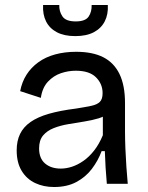

<svg xmlns="http://www.w3.org/2000/svg" viewBox="-20 -738 595 771"><path d="M197 13Q155 13 121 -3Q87 -19 67 -52Q47 -85 47 -134Q47 -172 60.5 -200Q74 -228 102.5 -248Q131 -268 176 -281Q221 -294 285 -302Q323 -308 346.5 -313Q370 -318 381 -329Q392 -340 392 -364Q392 -401 365.5 -427.5Q339 -454 284 -454Q254 -454 224.5 -444Q195 -434 172.5 -410Q150 -386 144 -345L61 -372Q68 -409 86.5 -438Q105 -467 134 -488Q163 -509 201.5 -519.5Q240 -530 286 -530Q352 -530 395 -508Q438 -486 460 -440.5Q482 -395 482 -324V-210Q482 -179 483.5 -142Q485 -105 487.5 -68.5Q490 -32 493 0H409Q406 -33 404 -65.5Q402 -98 401 -131H388Q374 -93 349 -60Q324 -27 286.5 -7Q249 13 197 13ZM224 -61Q246 -61 269 -68.5Q292 -76 315 -92Q338 -108 358 -133.5Q378 -159 393 -195V-291L419 -287Q403 -271 376.5 -263Q350 -255 318.5 -250Q287 -245 254.5 -239.5Q222 -234 195.5 -223.5Q169 -213 153 -194Q137 -175 137 -142Q137 -102 161 -81.5Q185 -61 224 -61ZM153 -718H218Q217 -693 230.5 -672.5Q244 -652 284 -652Q323 -652 336 -671.5Q349 -691 348 -718H413Q415 -680 400.5 -652Q386 -624 356.5 -608.5Q327 -593 282 -593Q238 -593 208.5 -608.5Q179 -624 165 -652Q151 -680 153 -718Z"/></svg>

Font: Bricolage Grotesque 18pt
Style: Regular
Weight: 400
Version: Version 1.001;gftools[0.9.33.dev8+g029e19f]